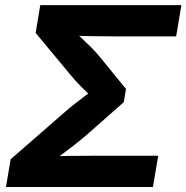

<svg xmlns="http://www.w3.org/2000/svg" viewBox="-20 -748 746 768"><path d="M3.9 0 22.5 -110.8 239.3 -299.8Q256.3 -314.9 276.6 -330.8Q296.9 -346.7 317.6 -362.3Q338.4 -377.9 357.2 -391.8Q376 -405.8 390.1 -416L376 -332.5Q362.3 -345.2 342 -364.5Q321.8 -383.8 300.8 -405.3Q279.8 -426.8 264.2 -445.8L122.6 -616.2L141.1 -727.5H705.6L684.6 -602.5H439Q394 -602.5 349.6 -603.3Q305.2 -604 264.6 -605L263.2 -636.7Q278.8 -621.1 299.3 -602.1Q319.8 -583 341.3 -562Q362.8 -541 380.9 -518.6L483.9 -392.1L475.1 -339.4L330.6 -211.9Q303.2 -188 273.4 -165Q243.7 -142.1 215.6 -121.3Q187.5 -100.6 165 -83.5L177.2 -122.6Q219.7 -124 265.9 -124.5Q312 -125 359.9 -125H612.8L591.8 0Z"/></svg>

Font: Inter 20pt
Style: Bold Italic
Weight: 700
Italic angle: -9.3988°
Version: Version 4.001;git-66647c0bb